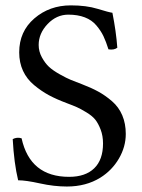

<svg xmlns="http://www.w3.org/2000/svg" viewBox="-20 -678 525 708"><path d="M394.5 -630.9Q408.2 -562 412.6 -502Q400.4 -492.7 379.9 -496.1Q371.1 -524.4 361.6 -544.4Q352.1 -564.5 335.4 -584.2Q318.8 -604 292.7 -614Q266.6 -624 231.9 -624Q188.5 -624 155.5 -589.4Q122.6 -554.7 122.6 -512.2Q122.6 -488.3 134.3 -466.8Q146 -445.3 160.6 -431.6Q175.3 -418 200.7 -403.8Q226.1 -389.6 241.2 -383.5Q256.3 -377.4 281.7 -367.7Q316.4 -354.5 342.3 -340.3Q368.2 -326.2 393.1 -304.7Q418 -283.2 430.9 -252.7Q443.8 -222.2 443.8 -184.1Q443.8 -136.7 418.5 -93.3Q393.1 -49.8 350.1 -22.9Q297.4 9.8 226.6 9.8Q179.2 9.8 127.2 -1.7Q75.2 -13.2 46.9 -13.2Q31.7 -76.2 26.9 -165Q42.5 -173.3 59.6 -168Q90.8 -25.9 234.9 -25.9Q294.9 -25.9 327.4 -57.4Q359.9 -88.9 359.9 -148.9Q359.9 -177.2 351.1 -200.2Q342.3 -223.1 331.1 -237.1Q319.8 -251 298.3 -263.9Q276.9 -276.9 263.7 -282.7Q250.5 -288.6 225.6 -297.9Q188 -312 160.4 -326.9Q132.8 -341.8 106 -364Q79.1 -386.2 64.9 -416.7Q50.8 -447.3 50.8 -484.9Q50.8 -562 106.7 -610.1Q162.6 -658.2 241.2 -658.2Q298.3 -658.2 339.6 -645.5Q380.9 -632.8 394.5 -630.9Z"/></svg>

Font: Linux Libertine O
Style: Regular
Weight: 400
Designer: Philipp H. Poll
Foundry: Philipp H. Poll
Version: Version 5.3.0